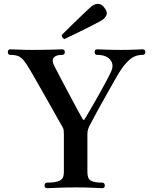

<svg xmlns="http://www.w3.org/2000/svg" viewBox="-20 -984 800 1004"><path d="M227 0Q213 0 213 -13Q213 -29 227 -29Q271 -29 292.5 -39.5Q314 -50 314 -84V-281Q314 -296 313 -304Q312 -312 304 -325Q299 -333 285 -358Q271 -383 252 -417Q233 -451 212 -487.5Q191 -524 172 -558Q153 -592 139 -615Q119 -650 104.5 -667.5Q90 -685 74.5 -691Q59 -697 34 -697Q21 -697 21 -712Q21 -726 34 -726Q45 -726 78 -724.5Q111 -723 148 -723Q178 -723 212.5 -723.5Q247 -724 273.5 -725Q300 -726 304 -726Q319 -726 319 -712Q319 -697 304 -697Q272 -697 260.5 -682Q249 -667 265 -637Q279 -609 301 -568Q323 -527 345.5 -484Q368 -441 386.5 -407.5Q405 -374 412 -362Q415 -357 417.5 -356.5Q420 -356 424 -363Q434 -379 453 -412Q472 -445 494 -483.5Q516 -522 534.5 -557Q553 -592 562 -612Q577 -647 556 -672Q535 -697 488 -697Q475 -697 475 -712Q475 -726 488 -726Q499 -726 532 -724.5Q565 -723 612 -723Q656 -723 685.5 -724.5Q715 -726 725 -726Q740 -726 740 -712Q740 -697 725 -697Q686 -697 656.5 -671Q627 -645 601 -601Q594 -590 577 -560Q560 -530 537.5 -490Q515 -450 492 -408.5Q469 -367 451 -332Q445 -321 441 -309.5Q437 -298 437 -283V-84Q437 -49 455.5 -39Q474 -29 514 -29Q528 -29 528 -13Q528 0 514 0Q501 0 469.5 -2Q438 -4 376 -4Q317 -4 279 -2Q241 0 227 0ZM318 -780Q311 -781 306.5 -788Q302 -795 303 -801Q306 -804 321 -819Q336 -834 357.5 -855Q379 -876 401 -897Q423 -918 440.5 -934.5Q458 -951 465 -955Q479 -965 496.5 -963.5Q514 -962 527 -942Q543 -921 537 -906Q531 -891 517 -881Q510 -876 489 -865Q468 -854 440.5 -840Q413 -826 386 -813Q359 -800 340 -791Q321 -782 318 -780Z"/></svg>

Font: Zen Old Mincho Black
Style: Regular
Weight: 900
Designer: Yoshimichi Ohira
Foundry: Positype
Version: Version 1.001